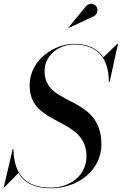

<svg xmlns="http://www.w3.org/2000/svg" viewBox="-41 -995 653 1030"><path d="M464 -908.5C480 -918 487 -941 477.5 -957.5C468 -974 442.5 -983.5 421.5 -963L326.5 -847.5L328.5 -845.5ZM-17.5 10 58 -67C87 -16.5 141 15 233 15C374.5 15 503 -80 503 -220C503 -490 198 -419 198 -613.5C198 -701 279 -756.5 355.5 -756.5C481.5 -756.5 543 -683 543 -555H547L592 -760H588.5L513.5 -687.5C482.5 -734.5 430 -760 355 -760C263.5 -760 118 -685 118 -535C118 -315 423 -370.5 423 -156C423 -57 338.5 11.5 232.5 11.5C84 11.5 37 -71.5 31 -185.5V-195H27L-21 10Z"/></svg>

Font: Bodoni* 48pt
Style: Italic
Weight: 400
Italic angle: -13°
Version: Version 2.3